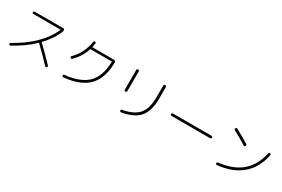

<svg xmlns="http://www.w3.org/2000/svg" viewBox="102 -2003 4796 3267"><g transform="rotate(30 2500.0 -369.5)"><path d="M152.3 -3.9Q132.8 6.8 121.6 -13.2Q110.4 -33.2 129.9 -43.9Q356.4 -167 517.6 -326.2Q678.7 -485.4 751 -658.2Q752 -659.2 750.5 -661.1Q749 -663.1 747.1 -663.1H217.8Q208 -663.1 201.7 -668.9Q195.3 -674.8 195.3 -685.1Q195.3 -695.3 201.7 -701.7Q208 -708 217.8 -708H782.2Q792 -708 798.3 -701.7Q804.7 -695.3 804.7 -684.6Q804.7 -660.2 796.9 -641.6Q728.5 -479.5 581.1 -324.2Q578.1 -320.3 582 -316.4Q745.1 -161.1 868.2 -28.3Q884.8 -9.8 868.2 5.9Q861.3 12.7 851.1 12.2Q840.8 11.7 834 4.9Q689.5 -150.4 548.8 -283.2Q544.9 -287.1 541 -283.2Q374 -123 152.3 -3.9Z M1172.9 -335Q1166 -328.1 1156.7 -328.1Q1147.5 -328.1 1139.6 -335Q1123 -350.6 1138.7 -367.2Q1300.8 -526.4 1335 -758.8Q1336.9 -768.6 1344.2 -775.4Q1351.6 -782.2 1361.8 -781.2Q1372.1 -780.3 1377.9 -772.9Q1383.8 -765.6 1382.8 -755.9Q1378.9 -721.7 1369.1 -679.7Q1366.2 -674.8 1373 -674.8H1794.9Q1809.6 -674.8 1819.8 -664.6Q1830.1 -654.3 1830.1 -638.7Q1825.2 -330.1 1673.3 -172.9Q1521.5 -15.6 1199.2 15.6Q1189.5 16.6 1181.2 11.2Q1172.9 5.9 1171.9 -3.9Q1169.9 -12.7 1175.8 -20.5Q1181.6 -28.3 1191.4 -29.3Q1495.1 -61.5 1633.8 -200.7Q1772.5 -339.8 1779.3 -625Q1779.3 -629.9 1775.4 -629.9H1360.4Q1356.4 -629.9 1353.5 -625Q1300.8 -459 1172.9 -335Z M2346.7 41Q2336.9 43 2329.1 37.6Q2321.3 32.2 2319.3 22.5Q2314.5 -1 2336.9 -4.9Q2557.6 -44.9 2648.9 -154.3Q2740.2 -263.7 2740.2 -488.3V-710.9Q2740.2 -721.7 2747.6 -729.5Q2754.9 -737.3 2764.6 -737.3Q2775.4 -737.3 2783.2 -729.5Q2791 -721.7 2791 -710.9V-488.3Q2791 -244.1 2688.5 -122.1Q2585.9 0 2346.7 41ZM2209 -327.1V-711.9Q2209 -721.7 2216.3 -729.5Q2223.6 -737.3 2233.9 -737.3Q2244.1 -737.3 2251.5 -729.5Q2258.8 -721.7 2258.8 -711.9V-327.1Q2258.8 -316.4 2251.5 -309.1Q2244.1 -301.8 2233.9 -301.8Q2223.6 -301.8 2216.3 -309.1Q2209 -316.4 2209 -327.1Z M3121.1 -335.9Q3111.3 -335.9 3104 -342.8Q3096.7 -349.6 3096.7 -359.9Q3096.7 -370.1 3104 -377Q3111.3 -383.8 3121.1 -383.8H3878.9Q3888.7 -383.8 3896 -377Q3903.3 -370.1 3903.3 -359.9Q3903.3 -349.6 3896 -342.8Q3888.7 -335.9 3878.9 -335.9Z M4176.8 -664.1Q4168 -668 4165 -678.7Q4162.1 -689.5 4167 -698.2Q4177.7 -719.7 4200.2 -708Q4338.9 -634.8 4460.9 -556.6Q4469.7 -551.8 4471.7 -541.5Q4473.6 -531.2 4468.8 -522Q4463.9 -512.7 4453.6 -511.2Q4443.4 -509.8 4434.6 -514.6Q4310.5 -592.8 4176.8 -664.1ZM4909.2 -595.7Q4856.4 -331.1 4679.2 -179.7Q4502 -28.3 4208 2.9Q4198.2 3.9 4190.4 -2.4Q4182.6 -8.8 4180.7 -18.6Q4179.7 -28.3 4186.5 -36.1Q4193.4 -43.9 4203.1 -44.9Q4758.8 -104.5 4863.3 -607.4Q4865.2 -617.2 4873 -622.1Q4880.9 -627 4891.1 -625Q4901.4 -623 4906.2 -614.7Q4911.1 -606.4 4909.2 -595.7Z"/></g></svg>

Font: Rounded-L Mgen+ 1mn light
Style: Regular
Weight: 200
Designer: [Source Han Sans]
Ryoko NISHIZUKA  (kana & ideographs); Paul D. Hunt (Latin, Greek & Cyrillic); Wenlong ZHANG  (bopomofo
Version: Version 1.059.20150602